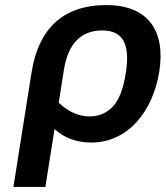

<svg xmlns="http://www.w3.org/2000/svg" viewBox="-20 -547 653 757"><path d="M608 -265C633.6 -426.9 562.4 -527 399.5 -527C226.9 -527 131.5 -432.5 104.3 -261L32.9 190H158.9L195 -38C234.1 -2.7 282.3 15 339.6 15C486.2 15 583.5 -110.2 608 -265ZM475.7 -257C466 -195.7 448.9 -152.2 424.5 -126.5C400.1 -100.8 369.6 -88 332.9 -88C290.3 -88 249.8 -106 211.5 -142L231.9 -271C248.4 -375 299 -427 383.6 -427C475.7 -427 491.5 -357 475.7 -257Z"/></svg>

Font: Fog Sans
Style: It
Weight: 700
Foundry: Intel Corporation
Version: Version 1.00